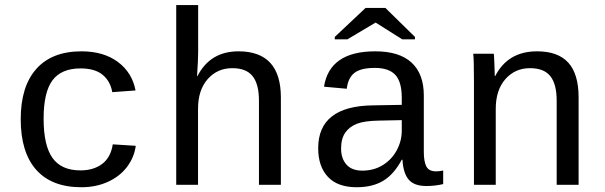

<svg xmlns="http://www.w3.org/2000/svg" viewBox="-20 -745 2440 774"><path d="M63.5 -264.6Q63.5 -396.5 126.5 -467.3Q189.5 -538.1 308.6 -538.1Q397.5 -538.1 455.1 -495.4Q512.7 -452.6 526.4 -380.4L432.6 -373.5Q424.8 -418 393.6 -443.6Q362.3 -469.2 304.7 -469.2Q227.5 -469.2 191.7 -421.4Q155.8 -373.5 155.8 -266.6Q155.8 -158.2 191.7 -108.2Q227.5 -58.1 304.2 -58.1Q356.9 -58.1 391.6 -84Q426.3 -109.9 434.6 -163.1L527.3 -157.2Q521 -110.4 491.9 -72Q462.9 -33.7 415 -12Q367.2 9.8 308.1 9.8Q188.5 9.8 126 -60.5Q63.5 -130.9 63.5 -264.6Z M690.4 -724.6H778.8V-534.2Q778.8 -505.4 774.4 -438H775.9Q827.1 -538.1 941.4 -538.1Q1112.3 -538.1 1112.3 -352.1V0H1023.9V-339.4Q1023.9 -405.8 998.3 -438Q972.7 -470.2 916.5 -470.2Q856 -470.2 817.1 -426Q778.3 -381.8 778.3 -306.2V0H690.4Z M1737.8 -54.2Q1750.5 -54.2 1766.6 -57.6V-2.9Q1733.4 4.9 1698.7 4.9Q1649.9 4.9 1627.7 -20.8Q1605.5 -46.4 1602.5 -101.1H1599.6Q1567.9 -42 1524.7 -16.1Q1481.4 9.8 1418 9.8Q1340.8 9.8 1301.8 -32.2Q1262.7 -74.2 1262.7 -147.5Q1262.7 -317.9 1484.4 -320.3L1599.6 -322.3V-351.1Q1599.6 -415 1573.7 -443.1Q1547.9 -471.2 1491.2 -471.2Q1433.6 -471.2 1408.2 -450.7Q1382.8 -430.2 1377.9 -387.2L1286.1 -395.5Q1308.6 -538.1 1492.7 -538.1Q1590.3 -538.1 1639.4 -492.4Q1688.5 -446.8 1688.5 -360.4V-132.8Q1688.5 -93.8 1698.7 -74Q1709 -54.2 1737.8 -54.2ZM1440.4 -57.1Q1487.3 -57.1 1523.4 -79.6Q1559.6 -102.1 1579.6 -139.6Q1599.6 -177.2 1599.6 -217.3V-260.7L1506.8 -258.8Q1449.2 -257.8 1418.9 -246.1Q1388.7 -234.4 1371.8 -210.2Q1355 -186 1355 -146Q1355 -106 1376.7 -81.5Q1398.4 -57.1 1440.4 -57.1ZM1652.8 -596.2V-586.4H1601.6L1494.6 -653.8H1493.7L1380.4 -586.4H1329.6V-596.2L1453.6 -712.9H1533.7Z M2224.1 0V-339.4Q2224.1 -405.8 2198.5 -438Q2172.9 -470.2 2116.7 -470.2Q2056.2 -470.2 2017.3 -426Q1978.5 -381.8 1978.5 -306.2V0H1890.6V-415.5Q1890.6 -507.8 1887.7 -528.3H1970.7Q1971.2 -525.9 1971.7 -515.1Q1972.2 -504.4 1972.9 -490.5Q1973.6 -476.6 1974.6 -438H1976.1Q2027.3 -538.1 2145 -538.1Q2229.5 -538.1 2271 -492.4Q2312.5 -446.8 2312.5 -352.1V0Z"/></svg>

Font: Liberation Mono
Style: Regular
Weight: 400
Monospace: yes
Designer: Steve Matteson
Foundry: Ascender Corporation
Version: Version 2.1.5